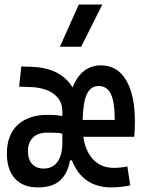

<svg xmlns="http://www.w3.org/2000/svg" viewBox="-20 -815 626 845"><path d="M146 9.8Q81.1 9.8 45.7 -29.3Q10.3 -68.4 10.3 -139.6Q10.3 -220.7 57.6 -265.1Q105 -309.6 190.9 -309.6Q225.6 -309.6 254.4 -304.2V-325.2Q254.4 -373.5 216.3 -401.9Q178.2 -430.2 109.9 -432.1L64 -433.6L73.7 -522.5L119.6 -521Q247.1 -516.6 299.3 -430.2Q338.4 -527.3 424.8 -527.3Q496.1 -527.3 534.9 -462.4Q573.7 -397.5 573.7 -279.3Q573.7 -262.7 573 -245.1Q572.3 -227.5 570.8 -212.9H346.7Q356.4 -147.5 391.4 -111.8Q426.3 -76.2 481.9 -76.2Q509.8 -76.2 540.5 -82.5L553.2 1Q533.7 4.9 512 7.3Q490.2 9.8 470.2 9.8Q343.3 9.8 296.4 -109.4H288.1Q278.3 -52.2 244.9 -21.2Q211.4 9.8 146 9.8ZM413.6 -436.5Q379.4 -436.5 362.5 -401.1Q345.7 -365.7 343.8 -287.1H484.9Q484.9 -365.7 468 -401.1Q451.2 -436.5 413.6 -436.5ZM103 -149.4Q103 -113.3 121.3 -93.3Q139.6 -73.2 172.4 -73.2Q211.4 -73.2 232.9 -102.8Q254.4 -132.3 254.4 -185.5V-226.6Q241.7 -230 225.1 -230.7Q208.5 -231.4 189 -231.4Q147.9 -231.4 125.5 -210Q103 -188.5 103 -149.4ZM243.7 -609.4 326.7 -794.9H430.2L337.4 -609.4Z"/></svg>

Font: Caskaydia Cove
Style: Regular
Weight: 400
Monospace: yes
Designer: Aaron Bell
Foundry: Saja Typeworks
Version: Version 4.300; ttfautohint (v1.8.3)